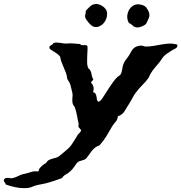

<svg xmlns="http://www.w3.org/2000/svg" viewBox="-235 -741 931 986"><path d="M213.9 -503.9Q214.8 -499 214.4 -484.9Q213.9 -470.7 212.9 -453.6Q211.9 -436.5 212.4 -419.9Q212.9 -403.3 216.8 -394.5Q218.8 -389.6 222.7 -386.7Q226.6 -383.8 228.5 -379.9Q234.4 -369.1 235.8 -356.4Q237.3 -343.8 244.1 -334Q242.2 -328.1 238.3 -325.2Q234.4 -322.3 232.4 -317.4Q240.2 -308.6 244.1 -297.9Q248 -287.1 243.2 -267.6Q252 -265.6 255.4 -259.8Q258.8 -253.9 260.3 -246.1Q261.7 -238.3 262.7 -231Q263.7 -223.6 268.6 -218.8Q275.4 -218.8 276.4 -221.7Q277.3 -224.6 282.2 -224.6Q292 -237.3 302.2 -253.9Q312.5 -270.5 323.7 -287.6Q335 -304.7 346.2 -320.3Q357.4 -335.9 369.1 -346.7Q372.1 -349.6 377 -352.1Q381.8 -354.5 383.8 -358.4Q390.6 -368.2 392.6 -385.3Q394.5 -402.3 399.4 -413.1Q404.3 -425.8 413.1 -436.5Q421.9 -447.3 429.7 -460Q435.5 -470.7 440.4 -479Q445.3 -487.3 451.7 -493.2Q458 -499 466.8 -502.4Q475.6 -505.9 489.3 -506.8Q496.1 -506.8 502 -504.4Q507.8 -502 514.6 -502Q533.2 -502 553.7 -505.4Q574.2 -508.8 595.2 -512.7Q616.2 -516.6 636.2 -517.1Q656.2 -517.6 675.8 -511.7Q677.7 -498 666.5 -492.2Q655.3 -486.3 646.5 -481.4Q635.7 -474.6 623.5 -466.3Q611.3 -458 603.5 -449.2Q598.6 -443.4 594.7 -436.5Q590.8 -429.7 585.9 -423.8Q571.3 -407.2 555.2 -387.2Q539.1 -367.2 528.3 -341.8Q514.6 -322.3 496.6 -304.7Q478.5 -287.1 461.9 -264.6Q453.1 -252.9 445.8 -238.8Q438.5 -224.6 429.7 -210.9Q416 -189.5 404.8 -170.4Q393.6 -151.4 370.1 -143.6Q369.1 -127 358.4 -115.2Q347.7 -103.5 340.8 -91.8Q326.2 -65.4 311 -41Q295.9 -16.6 276.4 4.9Q262.7 9.8 253.4 17.1Q244.1 24.4 237.3 32.7Q230.5 41 224.1 50.8Q217.8 60.5 209 71.3Q203.1 77.1 196.8 79.6Q190.4 82 184.1 83.5Q177.7 85 171.4 87.4Q165 89.8 160.2 95.7Q152.3 106.4 144.5 117.7Q136.7 128.9 127 137.7Q116.2 148.4 103.5 154.8Q90.8 161.1 83 173.8Q63.5 180.7 44.9 187Q26.4 193.4 1 200.2Q-9.8 203.1 -19.5 204.6Q-29.3 206.1 -42 209Q-55.7 211.9 -68.4 217.8Q-81.1 223.6 -94.7 224.6Q-126 226.6 -154.8 220.7Q-183.6 214.8 -206.1 206.1Q-207 198.2 -211.9 194.3Q-216.8 190.4 -213.9 179.7Q-209 172.9 -197.8 172.4Q-186.5 171.9 -177.7 174.8Q-165 172.9 -157.2 169.9Q-149.4 167 -142.6 163.6Q-135.7 160.2 -128.9 157.2Q-122.1 154.3 -111.3 152.3Q-92.8 148.4 -76.7 142.6Q-60.5 136.7 -39.1 139.6Q-36.1 137.7 -34.7 130.9Q-33.2 124 -30.3 122.1Q-16.6 105.5 1 96.7Q7.8 85 16.6 80.6Q25.4 76.2 34.7 73.7Q43.9 71.3 54.2 68.4Q64.5 65.4 74.2 56.6Q92.8 40 109.4 26.9Q126 13.7 139.6 -8.8Q145.5 -16.6 150.9 -26.4Q156.2 -36.1 163.1 -46.9Q167 -52.7 171.4 -56.6Q175.8 -60.5 180.7 -68.4Q182.6 -71.3 180.2 -74.7Q177.7 -78.1 174.8 -81.1Q171.9 -84 169.4 -87.4Q167 -90.8 168 -94.7Q169.9 -99.6 168 -109.9Q166 -120.1 164.1 -127Q162.1 -141.6 157.7 -160.2Q153.3 -178.7 149.4 -189.5Q144.5 -197.3 141.1 -202.6Q137.7 -208 136.7 -217.8Q135.7 -231.4 137.2 -242.2Q138.7 -252.9 136.7 -263.7Q131.8 -287.1 127 -303.7Q124 -314.5 118.7 -321.8Q113.3 -329.1 109.4 -339.8Q109.4 -351.6 104 -365.7Q98.6 -379.9 92.3 -394.5Q85.9 -409.2 80.6 -423.3Q75.2 -437.5 74.2 -449.2Q68.4 -458 58.6 -464.8Q48.8 -471.7 40 -477.1Q31.2 -482.4 24.9 -486.8Q18.6 -491.2 18.6 -496.1Q18.6 -502 21 -504.4Q23.4 -506.8 26.4 -508.3Q29.3 -509.8 32.7 -511.7Q36.1 -513.7 39.1 -519.5Q45.9 -522.5 54.7 -522.5Q63.5 -522.5 73.2 -521Q83 -519.5 92.3 -518.1Q101.6 -516.6 110.4 -517.6Q127 -519.5 144 -517.6Q161.1 -515.6 177.7 -514.6Q178.7 -509.8 184.6 -509.3Q190.4 -508.8 196.3 -509.3Q202.1 -509.8 207.5 -508.8Q212.9 -507.8 213.9 -503.9ZM205.1 -684.6Q215.8 -697.3 228 -708.5Q240.2 -719.7 258.8 -720.7Q266.6 -720.7 275.9 -717.3Q285.2 -713.9 293.5 -708Q301.8 -702.1 307.6 -694.3Q313.5 -686.5 314.5 -677.7Q316.4 -661.1 311 -646Q305.7 -630.9 295.4 -620.1Q285.2 -609.4 271.5 -604.5Q257.8 -599.6 244.1 -604.5Q239.3 -606.4 232.4 -612.3Q225.6 -618.2 219.2 -625.5Q212.9 -632.8 208 -640.6Q203.1 -648.4 202.1 -654.3Q201.2 -662.1 203.6 -668.5Q206.1 -674.8 205.1 -684.6ZM426.8 -623Q413.1 -648.4 421.4 -675.3Q429.7 -702.1 452.1 -713.9Q465.8 -720.7 482.4 -718.3Q499 -715.8 508.8 -709Q517.6 -703.1 525.4 -688Q533.2 -672.9 532.2 -661.1Q532.2 -656.2 529.8 -649.9Q527.3 -643.6 524.4 -637.7Q521.5 -631.8 519 -626Q516.6 -620.1 512.7 -616.2Q507.8 -611.3 492.7 -605Q477.5 -598.6 463.9 -600.6Q453.1 -602.5 445.3 -610.8Q437.5 -619.1 426.8 -623Z"/></svg>

Font: Trade Winds
Style: Regular
Weight: 400
Designer: Squid
Foundry: Font Diner, Inc DBA Sideshow
Version: Version 1.000